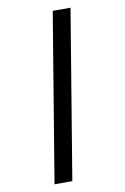

<svg xmlns="http://www.w3.org/2000/svg" viewBox="-103 -882 706 1084"><g transform="rotate(-10 250.0 -340.0)"><path d="M119 143 279 -823H381L221 143Z"/></g></svg>

Font: Iosevka Slab Semibold Oblique
Style: Regular
Weight: 600
Italic angle: -9°
Monospace: yes
Designer: Belleve Invis
Foundry: Belleve Invis
Version: Version 11.1.1; ttfautohint (v1.8.3)